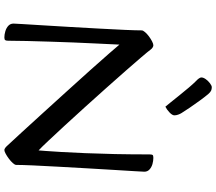

<svg xmlns="http://www.w3.org/2000/svg" viewBox="-74 -878 966 857"><g transform="rotate(90 408.5 -450.0)"><path d="M147.4 13Q134.5 13 119.8 8.6Q105.1 4.2 95.4 -4.9Q85.8 -14 85.8 -27.9Q85.8 -32.8 88 -69.2Q90.2 -105.6 93.7 -161.8Q97.3 -218 101 -283.5Q104.6 -349 108.2 -412Q111.7 -475 113.9 -525.2Q116.1 -575.4 116.1 -600Q116.1 -605.8 123.8 -614.8Q131.6 -623.9 142.9 -632.3Q154.2 -640.7 165.2 -646.3Q176.2 -652 182.7 -652Q187.2 -652 192.5 -648.7Q197.8 -645.3 201.4 -640.4Q210 -628.7 235.4 -599Q260.9 -569.2 296.7 -528.3Q332.5 -487.4 374.7 -440.2Q417 -392.9 459.5 -345.8Q501.9 -298.8 540.5 -257Q579.1 -215.1 608.2 -184.2Q637.3 -153.2 651.8 -139.7Q652.1 -144.4 654.3 -171.1Q656.5 -197.9 659 -242.8Q661.6 -287.6 664.1 -347.9Q666.6 -408.3 668.2 -480.6Q669.7 -553 669.7 -634.6Q669.7 -645.3 672.1 -648.6Q674.6 -652 685 -652Q698.5 -652 712.8 -648Q727 -643.9 737 -634.8Q746.9 -625.7 746.9 -611.8Q746.9 -607.2 744.7 -570.7Q742.6 -534.1 739 -477.5Q735.5 -421 731.8 -355.8Q728.1 -290.7 724.6 -227.7Q721 -164.6 718.8 -114.6Q716.6 -64.6 716.6 -39.7Q716.6 -33.9 708.6 -24.9Q700.5 -15.8 688.8 -7.1Q677.1 1.7 666.5 7.3Q655.9 13 650.1 13Q645.8 13 640.8 9.3Q635.7 5.6 631.4 0.7Q610.7 -21.4 572.3 -63.3Q533.9 -105.3 485.6 -158.3Q437.4 -211.4 387.4 -266.5Q337.4 -321.6 293.2 -370.9Q248.9 -420.2 218.7 -455.1Q188.5 -489.9 179.6 -500.6Q179.3 -493.7 177.9 -464.5Q176.6 -435.3 174.4 -391.3Q172.2 -347.4 170.1 -295.2Q168.1 -243.1 166.4 -189.6Q164.7 -136.1 163.5 -88Q162.3 -39.9 162.3 -4.4Q162.3 5.6 159.6 9.3Q156.8 13 147.4 13ZM456.6 -705.7Q453.8 -708.9 439.8 -726.2Q425.8 -743.6 407.3 -766.7Q388.9 -789.9 371 -810.8Q353.2 -831.7 342.6 -842Q335.5 -848.5 330.9 -854.9Q326.2 -861.3 326.2 -866.2Q326.2 -875 333.8 -885.9Q341.5 -896.7 352.2 -904.7Q363 -912.8 369.8 -912.8Q378.4 -912.8 385.1 -909.8Q391.8 -906.8 400.7 -896.6Q414.5 -880.1 430.5 -857.9Q446.5 -835.8 461.1 -814.5Q475.8 -793.1 485 -777.9Q489.2 -771.4 492.2 -762.7Q495.3 -754 495.3 -745.8Q495.3 -736.3 482 -723.8Q468.8 -711.4 456.6 -705.7Z"/></g></svg>

Font: Briem Hand Thin
Style: Regular
Weight: 100
Designer: Gunnlaugur SE Briem, Eben Sorkin
Foundry: Sorkin Type Co.
Version: Version 1.003